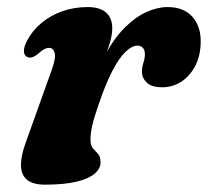

<svg xmlns="http://www.w3.org/2000/svg" viewBox="-20 -499 577 533"><path d="M55.1 -341Q46.8 -345.3 46.4 -356.9Q45.9 -368.5 55.2 -386.3Q69.9 -414.3 95 -435.2Q120.1 -456.1 152.8 -467.7Q185.5 -479.4 223.3 -479.4Q257.2 -479.4 274.4 -464.2Q291.6 -449.1 291.6 -420.3Q291.6 -401 284 -376.7Q276.4 -352.4 266.1 -326.2Q255.9 -300.1 247.4 -275Q238.9 -250 237.5 -229.3L228.1 -231.9Q245.9 -298.6 271.4 -345.8Q296.9 -393.1 326.5 -422.5Q356.2 -452 386.7 -465.7Q417.3 -479.4 445.2 -479.4Q490.5 -479.4 514.6 -451.8Q538.7 -424.2 537.1 -379.2Q535.9 -340.7 520.5 -313.2Q505.2 -285.7 481.5 -271.2Q457.9 -256.7 430.7 -256.7Q400.3 -256.7 387.1 -269.9Q374 -283 374 -299.3Q374 -312.5 378.1 -324.7Q382.2 -336.8 382.2 -349.2Q382.2 -360 376.7 -366.2Q371.3 -372.3 361.7 -372.3Q346.7 -372.3 329.3 -356.1Q311.9 -339.9 292.8 -303.8Q273.7 -267.8 253.3 -207.6Q241.1 -172.3 236.1 -150.7Q231.2 -129.2 231.2 -111.4Q231.2 -94.9 238.1 -87.1Q245.1 -79.4 252.1 -71.8Q259.1 -64.3 259.1 -48.1Q259.1 -30.5 242 -16.3Q225 -2.2 190.9 5.7Q156.9 13.6 105.1 13.6Q70.7 13.6 54.5 -0.4Q38.3 -14.4 38.2 -40.7Q38 -67 51.7 -103.9L122.6 -302.1Q135.7 -337.9 131.8 -352Q127.8 -366.1 116.6 -366.1Q110.3 -366.1 103.5 -362.8Q96.7 -359.4 86.6 -350.4Q75.8 -341.6 68.8 -339.8Q61.8 -337.9 55.1 -341Z"/></svg>

Font: Fraunces
Style: Italic
Weight: 900
Italic angle: -16°
Version: Version 1.000;[0bf87f6ff]